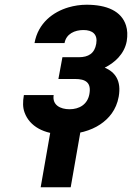

<svg xmlns="http://www.w3.org/2000/svg" viewBox="-20 -558 558 812"><path d="M358 -160C350 -116 315 -96 274 -96C235 -96 200 -114 207 -156H81C76 -127 76 -103 84 -82C105 -24 166 10 249 10C309 10 364 -5 404 -32C440 -56 472 -93 482 -149C494 -217 467 -253 423 -272C464 -292 506 -329 516 -384C520 -409 519 -431 513 -450C494 -511 432 -538 346 -538C320 -538 294 -534 270 -527C205 -508 141 -461 126 -376H253C260 -415 296 -431 333 -431C371 -431 394 -413 387 -373C380 -332 354 -316 313 -316H244L227 -224H297C342 -224 367 -209 358 -160ZM279 234 327 -40H200L152 234Z"/></svg>

Font: Asimov
Style: NarIt
Weight: 500
Designer: Google
Version: Version 2.000980; 2014